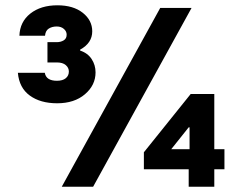

<svg xmlns="http://www.w3.org/2000/svg" viewBox="-20 -705 907 725"><path d="M195.8 -315Q132.5 -315 92.5 -344.2Q52.5 -373.3 47.5 -430H149.2Q154.2 -400 195 -400Q216.7 -400 228.3 -409.6Q240 -419.2 240 -435Q240 -449.2 228.3 -459.2Q216.7 -469.2 195 -469.2H159.2V-545.8H194.2Q209.2 -545.8 220.4 -552.5Q231.7 -559.2 231.7 -574.2Q231.7 -586.7 221.2 -595.8Q210.8 -605 194.2 -605Q176.7 -605 164.2 -597.1Q151.7 -589.2 150 -570H53.3Q55 -622.5 94.6 -653.8Q134.2 -685 196.7 -685Q256.7 -685 292.5 -656.7Q328.3 -628.3 328.3 -586.7Q328.3 -542.5 282.5 -517.5V-514.2Q311.7 -504.2 326.2 -481.7Q340.8 -459.2 340.8 -431.7Q340.8 -383.3 300.8 -349.2Q260.8 -315 195.8 -315ZM213.3 0 585 -675H703.3L331.7 0ZM692.5 0V-65.8H523.3V-130L700 -350H789.2V-141.7H827.5V-65.8H789.2V0ZM626.7 -141.7H695.8V-224.2H692.5Z"/></svg>

Font: Funnel Sans ExtraBold
Style: Regular
Weight: 800
Version: Version 1.000; Beta; Release 5; Build 24; ttfautohint (v1.8.